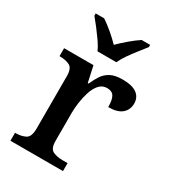

<svg xmlns="http://www.w3.org/2000/svg" viewBox="-186 -864 860 962"><g transform="rotate(30 244.0 -383.0)"><path d="M29 0V-46H32Q65 -46 88.5 -58Q112 -70 112 -118V-422Q112 -467 89 -478.5Q66 -490 33 -490H30V-536H200L220 -444H225Q238 -474 253.5 -497Q269 -520 294.5 -533.5Q320 -547 363 -547Q419 -547 446 -527Q473 -507 473 -471Q473 -435 447.5 -413Q422 -391 369 -391Q369 -433 357.5 -452Q346 -471 317 -471Q290 -471 272 -450.5Q254 -430 244 -398.5Q234 -367 229.5 -333.5Q225 -300 225 -275V-113Q225 -68 248 -57Q271 -46 303 -46H333V0ZM183 -606Q173 -629 154.5 -655.5Q136 -682 116 -708Q96 -734 80 -753V-766H129Q155 -749 185 -723.5Q215 -698 237 -675Q260 -698 290 -723.5Q320 -749 346 -766H395V-753Q380 -734 359.5 -708Q339 -682 320.5 -655.5Q302 -629 292 -606Z"/></g></svg>

Font: Noto Serif Tibetan Medium
Style: Regular
Weight: 500
Designer: Monotype Design Team
Foundry: Monotype Imaging Inc.
Version: Version 2.103; ttfautohint (v1.8.4.7-5d5b)